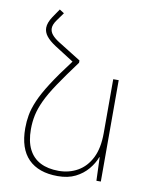

<svg xmlns="http://www.w3.org/2000/svg" viewBox="-86 -824 714 899"><g transform="rotate(10 271.0 -375.0)"><path d="M226 -530 257 -541V-530Q205 -460 171.5 -410Q138 -360 120.5 -322.5Q103 -285 96 -252.5Q89 -220 89 -185Q89 -127 108 -89.5Q127 -52 163 -33.5Q199 -15 250 -15Q300 -15 340.5 -38Q381 -61 404.5 -107.5Q428 -154 428 -226V-482H454V0H433L429 -111H427Q416 -81 392.5 -53Q369 -25 334 -7.5Q299 10 250 10Q159 10 110.5 -39Q62 -88 62 -185Q62 -217 67.5 -248Q73 -279 89.5 -317.5Q106 -356 139 -407.5Q172 -459 226 -530ZM257 -541 226 -530 135 -588Q106 -607 91.5 -625.5Q77 -644 77 -665Q77 -677 82 -690.5Q87 -704 97 -719L125 -760L147 -746L119 -707Q111 -696 107 -686Q103 -676 103 -667Q103 -651 114.5 -637Q126 -623 148 -609Z"/></g></svg>

Font: Noto Sans Armenian Thin
Style: Regular
Weight: 250
Version: Version 2.007